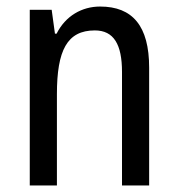

<svg xmlns="http://www.w3.org/2000/svg" viewBox="-20 -567 545 587"><path d="M286 -547C230 -547 180 -518 153 -464H148L138 -537H71V0H154V-279C154 -413 185 -474 270 -474C328 -474 353 -431 353 -347V0H436V-360C436 -488 385 -547 286 -547Z"/></svg>

Font: Noto Sans Gurmukhi UI Condensed
Style: Regular
Weight: 400
Width: 3
Designer: Jelle Bosma - Monotype Design Team
Foundry: Monotype Imaging Inc.
Version: Version 2.004